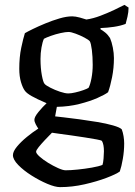

<svg xmlns="http://www.w3.org/2000/svg" viewBox="-20 -567 552 787"><path d="M226 200Q206 200 174 186.5Q142 173 109.5 152.5Q77 132 55 109.5Q33 87 33 69Q33 54 49.5 34Q66 14 90.5 -6Q115 -26 137 -40Q132 -47 126.5 -57.5Q121 -68 121 -76Q121 -88 138 -108.5Q155 -129 171 -144Q131 -161 110 -173Q89 -185 82 -195Q73 -207 66 -230.5Q59 -254 59 -285Q59 -333 67 -371Q75 -409 82 -431Q92 -437 114.5 -448Q137 -459 166 -471Q195 -483 224 -491.5Q253 -500 276 -500Q289 -500 307.5 -495Q326 -490 334 -487Q362 -491 392 -502.5Q422 -514 448.5 -526.5Q475 -539 490 -547L507 -536Q507 -518 502.5 -498.5Q498 -479 495 -469Q474 -461 447 -457Q420 -453 392 -452V-447Q401 -442 411.5 -433.5Q422 -425 431 -411Q438 -395 442.5 -372Q447 -349 447 -329Q447 -289 439.5 -251Q432 -213 423 -189Q410 -179 379.5 -165.5Q349 -152 306 -141Q263 -130 213 -129L206 -90Q214 -89 241.5 -86Q269 -83 305.5 -78Q342 -73 378.5 -67Q415 -61 443 -53Q471 -45 479 -37Q484 -24 486.5 -8.5Q489 7 489 21Q489 52 483.5 84Q478 116 471 136Q456 147 416.5 162Q377 177 326.5 188.5Q276 200 226 200ZM260 -184Q271 -184 288.5 -188Q306 -192 321.5 -197.5Q337 -203 343 -207Q350 -220 355 -246.5Q360 -273 360 -301Q360 -335 356.5 -362.5Q353 -390 348 -398Q343 -404 326 -413Q309 -422 290 -429Q271 -436 261 -436Q249 -436 228.5 -431.5Q208 -427 188.5 -420Q169 -413 160 -408Q154 -395 150 -372Q146 -349 146 -326Q146 -288 151.5 -258.5Q157 -229 163 -223Q168 -217 186.5 -207.5Q205 -198 226 -191Q247 -184 260 -184ZM249 131Q269 131 298.5 128Q328 125 356.5 120Q385 115 400 109Q403 101 404.5 82.5Q406 64 406 53Q406 25 398 11Q396 8 376.5 4.5Q357 1 329 -3.5Q301 -8 272 -12Q243 -16 221 -19Q199 -22 193 -23Q179 -9 164 7Q149 23 138.5 36Q128 49 128 55Q128 62 142.5 75Q157 88 177.5 100.5Q198 113 218 122Q238 131 249 131Z"/></svg>

Font: Texturina
Style: Regular
Weight: 400
Designer: Guillermo Torres Carreño
Foundry: Omnibus-Type
Version: Version 1.002; ttfautohint (v1.8.3)